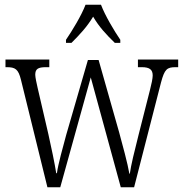

<svg xmlns="http://www.w3.org/2000/svg" viewBox="-20 -786 769 806"><path d="M257 -619V-606H280C315 -641 345 -673 371 -716C396 -673 426 -641 462 -606H485V-619C459 -657 421 -721 404 -766H339C322 -721 283 -657 257 -619ZM68 -451 179 0H233L361 -461L487 0H543L656 -440C671 -496 681 -504 718 -504H728V-536H559V-504H575C609 -504 621 -493 621 -469C621 -457 616 -433 610 -410L562 -221C544 -150 530 -93 525 -57H523C517 -95 493 -184 480 -231L394 -534H349L258 -220C245 -172 223 -93 219 -59H216C211 -93 194 -175 183 -223L138 -417C134 -434 128 -462 128 -472C128 -496 139 -504 173 -504H187V-536H3V-504H8C44 -504 57 -496 68 -451Z"/></svg>

Font: Noto Serif Georgian Condensed Light
Style: Regular
Weight: 300
Width: 3
Designer: Monotype Design Team, Akaki Razmadze
Foundry: Google LLC
Version: Version 2.003